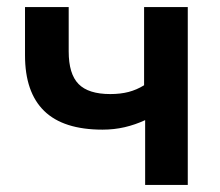

<svg xmlns="http://www.w3.org/2000/svg" viewBox="-20 -525 624 545"><path d="M392 0V-184Q364 -171 334 -164Q304 -157 271 -157Q160 -157 105.5 -210Q51 -263 51 -368V-505H175V-379Q175 -315 203 -286.5Q231 -258 293 -258Q322 -258 345 -264Q368 -270 389 -283V-505H513V0Z"/></svg>

Font: Mulish ExtraLight
Style: Regular
Weight: 200
Designer: Vernon Adams
Foundry: Vernon Adams
Version: Version 3.603